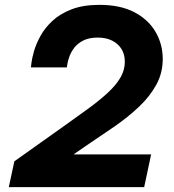

<svg xmlns="http://www.w3.org/2000/svg" viewBox="-20 -770 714 790"><path d="M573.2 0H16.2L39 -106.2L240 -249Q297.2 -289.4 343.8 -323.5Q390.4 -357.6 424.1 -388.9Q457.8 -420.2 475.7 -451Q493.6 -481.8 493.6 -516.2Q493.6 -546.4 479.9 -568.4Q466.2 -590.4 441.3 -602.9Q416.4 -615.4 382.4 -615.4Q346 -615.4 322.1 -603Q298.2 -590.6 284.8 -572.5Q271.4 -554.4 265 -536Q258.6 -517.6 256.9 -505.2Q255.2 -492.8 255.2 -492.8H107.2Q107.2 -492.8 109.4 -511.4Q111.6 -530 119.9 -559.2Q128.2 -588.4 146.1 -621.4Q164 -654.4 195.1 -683.6Q226.2 -712.8 273.9 -731.4Q321.6 -750 389.2 -750Q474.8 -750 532.5 -719.9Q590.2 -689.8 619.9 -639Q649.6 -588.2 649.6 -527.2Q649.6 -469.6 623.2 -421.5Q596.8 -373.4 552.2 -331Q507.6 -288.6 451.2 -249.6Q394.8 -210.6 334.8 -170.6L236.8 -103L183.2 -134.6H601.8Z"/></svg>

Font: Be Vietnam Pro Variable Thin
Style: Italic
Weight: 100
Italic angle: -12°
Designer: Lam Bao, Tony Le, Vietanh Nguyen
Foundry: Yellow Type Foundry
Version: Version 1.002